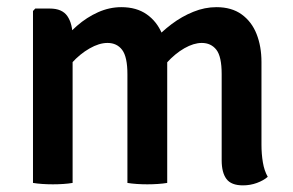

<svg xmlns="http://www.w3.org/2000/svg" viewBox="-20 -524 840 550"><path d="M123 -499.5Q158 -499.5 173 -477.8Q188 -456 188 -418V0Q176.5 2 161.5 3Q146.5 4 131.5 4Q116.5 4 101.5 3Q86.5 2 74.5 0V-492.5L81 -499.5ZM345 -311Q345 -361 330 -381Q315 -401 288 -401Q264 -401 236.5 -385.2Q209 -369.5 185.8 -343.8Q162.5 -318 150 -287.5V-395.5Q172.5 -425.5 200.5 -450Q228.5 -474.5 261 -489Q293.5 -503.5 327.5 -503.5Q371 -503.5 400.2 -483Q429.5 -462.5 444.2 -427.2Q459 -392 459 -348V0Q447 2 432 3Q417 4 402 4Q387 4 372 3Q357 2 345 0ZM615 -312Q615 -362 599.8 -381.5Q584.5 -401 558 -401Q535 -401 508.2 -385.8Q481.5 -370.5 457.5 -344Q433.5 -317.5 417.5 -285V-405.5Q442 -432.5 471.5 -454.8Q501 -477 533.8 -490.2Q566.5 -503.5 600 -503.5Q643.5 -503.5 672.2 -482.8Q701 -462 715 -426.5Q729 -391 729 -346.5V-109.5Q729 -83 733 -59Q737 -35 747 -17.5Q735 -7 716 0Q697 7 676 7Q642.5 7 628.8 -11.2Q615 -29.5 615 -65Z"/></svg>

Font: Signika Light Medium
Style: Regular
Weight: 500
Version: Version 2.003;gftools[0.9.32]